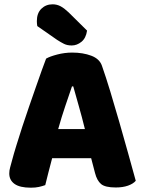

<svg xmlns="http://www.w3.org/2000/svg" viewBox="-20 -860 667 891"><path d="M403 -126H222Q212 -90 204.5 -59Q197 -28 190 -1Q176 4 160.5 7.5Q145 11 123 11Q72 11 47.5 -6.5Q23 -24 23 -55Q23 -69 27 -83Q31 -97 36 -116Q43 -143 55.5 -183.5Q68 -224 83 -270.5Q98 -317 115 -365.5Q132 -414 147 -457.5Q162 -501 174.5 -535.5Q187 -570 194 -588Q211 -598 245.5 -607Q280 -616 315 -616Q365 -616 403.5 -601.5Q442 -587 453 -555Q471 -504 492 -435Q513 -366 534 -292.5Q555 -219 575 -147.5Q595 -76 610 -21Q598 -7 574 1.5Q550 10 517 10Q468 10 449 -6Q430 -22 421 -57ZM314 -459Q300 -418 283 -368Q266 -318 250 -261H374Q360 -318 345.5 -368.5Q331 -419 320 -459ZM153 -739Q152 -743 151.5 -750.5Q151 -758 151 -762Q151 -799 172 -819.5Q193 -840 224 -840Q244 -840 261 -831Q278 -822 298 -803L384 -718Q379 -683 358 -666Q337 -649 313 -649Q292 -649 277 -656.5Q262 -664 245 -675Z"/></svg>

Font: Baloo Da 2 ExtraBold
Style: Regular
Weight: 800
Designer: Noopur Datye, Sulekha Rajkumar and Ek Type
Foundry: Ek Type
Version: Version 1.640;hotconv 1.0.111;makeotfexe 2.5.65597; ttfautoh